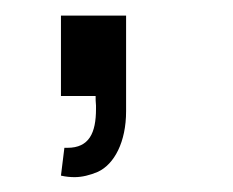

<svg xmlns="http://www.w3.org/2000/svg" viewBox="-20 -126 306 252"><path d="M60 104.5C66.5 106 72.5 106.5 78 106.5C87.5 106.5 98 104 108.5 99.5C130 89.5 145.5 60.5 145.5 20V-105.5H60V0H105.5C105.5 4 105.5 8 106 12.5V17C106 48.5 97 68 68.5 68H64.5Z"/></svg>

Font: Vela Sans
Style: Regular
Weight: 400
Designer: Principal design: Mikhail Sharanda - project Manrope.
Design modification: Ravid Balaliev
Foundry: Mikhail Sharanda
Version: Version 1.001